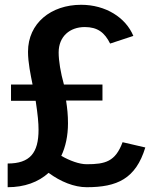

<svg xmlns="http://www.w3.org/2000/svg" viewBox="-20 -772 672 802"><path d="M342 10C469 10 547 -25 587 -156L492 -178C462 -97 420 -86 342 -86C311 -86 271 -101 236 -121C254 -159 264 -205 264 -257C264 -291 261 -320 256 -352H408V-419H247C233 -469 225 -518 225 -553C225 -620 272 -659 334 -659C388 -659 417 -636 440 -590L537 -622C505 -699 421 -752 319 -752C193 -752 97 -675 97 -556C97 -510 108 -459 116 -419H26V-351H129C138 -292 141 -258 141 -230C141 -133 105 -89 12 -89V10C82 10 140 -11 183 -50C233 -13 290 10 342 10Z"/></svg>

Font: Cheyenne Sans Medium
Style: Regular
Weight: 500
Designer: The Public Sans project authors (U.S. Web Design System), Libre Franklin designed by Pablo Impallari and Rodrigo Fuenzal
Foundry: The Cheyenne Sans Project Authors
Version: Version 2.007